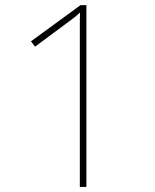

<svg xmlns="http://www.w3.org/2000/svg" viewBox="-20 -734 610 754"><path d="M296.4 -713.9H319.3V0H293.5V-635.7Q293.5 -650.4 293.7 -662.8Q293.9 -675.3 294.4 -685.1Q282.7 -673.8 271.2 -664.8Q259.8 -655.8 240.7 -642.1L117.7 -550.8L101.6 -571.8Z"/></svg>

Font: Nokora Thin
Style: Regular
Weight: 100
Designer: Danh Hong
Version: Version 8.000; ttfautohint (v1.8.3)